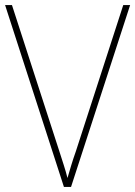

<svg xmlns="http://www.w3.org/2000/svg" viewBox="-20 -734 531 754"><path d="M491 -714 259 0H231L0 -714H27L213 -140Q222 -112 230.5 -85.5Q239 -59 245 -35Q252 -59 259.5 -84Q267 -109 278 -140L464 -714Z"/></svg>

Font: Noto Sans Lao UI SemCond Thin
Style: Regular
Weight: 100
Width: 4
Designer: Monotype Design Team
Foundry: Monotype Imaging Inc.
Version: Version 2.000; ttfautohint (v1.8.4.7-5d5b)